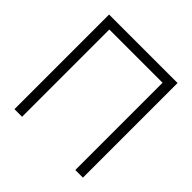

<svg xmlns="http://www.w3.org/2000/svg" viewBox="-186 -877 1033 1033"><g transform="rotate(45 330.5 -360.0)"><path d="M128 0V-664H533V0H591V-720H70V0Z"/></g></svg>

Font: Vela Sans Light
Style: Regular
Weight: 300
Designer: Principal design: Mikhail Sharanda - project Manrope.
Design modification: Ravid Balaliev
Foundry: Mikhail Sharanda
Version: Version 1.001